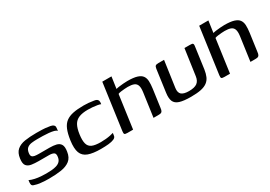

<svg xmlns="http://www.w3.org/2000/svg" viewBox="6 -1100 2396 1702"><g transform="rotate(-30 1204.5 -249.5)"><path d="M180 4Q161 4 135 3Q109 2 83.5 -1.5Q58 -5 38 -12Q25 -15 18 -20Q11 -25 9.5 -37.5Q8 -50 12 -76Q35 -65 65.5 -58.5Q96 -52 126 -50Q156 -48 178 -48Q205 -48 232 -50Q259 -52 282.5 -59Q306 -66 321 -81Q336 -96 340 -122Q346 -157 329 -167Q312 -177 280 -177H175Q136 -177 103 -182Q70 -187 53 -208Q36 -229 43 -279Q50 -334 81 -361Q112 -388 162.5 -396Q213 -404 281 -404Q305 -404 338.5 -403Q372 -402 400 -397Q423 -395 437 -389.5Q451 -384 456.5 -374.5Q462 -365 459 -346L456 -323Q449 -334 428 -339.5Q407 -345 378 -348Q349 -351 317.5 -351.5Q286 -352 259 -352Q229 -352 202.5 -348.5Q176 -345 158 -331Q140 -317 135 -285Q131 -260 139.5 -249Q148 -238 166 -235Q184 -232 207 -232H317Q356 -232 385.5 -225Q415 -218 429 -195Q443 -172 435 -123Q427 -67 392.5 -40Q358 -13 303.5 -4.5Q249 4 180 4Z M707 6Q627 6 579.5 -11.5Q532 -29 515.5 -72.5Q499 -116 510 -195Q519 -260 536.5 -301.5Q554 -343 583.5 -365Q613 -387 657.5 -396Q702 -405 765 -405Q791 -405 814 -403Q837 -401 868 -396Q884 -394 894 -388Q904 -382 907.5 -370.5Q911 -359 907 -337Q896 -342 873.5 -346Q851 -350 825.5 -352Q800 -354 780 -354Q723 -354 687.5 -339.5Q652 -325 633.5 -292Q615 -259 607 -201Q599 -143 608 -109Q617 -75 647.5 -61Q678 -47 737 -47Q763 -47 789 -49.5Q815 -52 836 -56.5Q857 -61 869 -65L865 -38Q863 -20 841.5 -10.5Q820 -1 786 2.5Q752 6 707 6Z M981 0Q957 0 952 -7Q947 -14 950 -36L1015 -505H1109L1092 -386Q1105 -390 1125 -392.5Q1145 -395 1167.5 -397Q1190 -399 1209 -399Q1272 -399 1307.5 -388Q1343 -377 1358.5 -355.5Q1374 -334 1375.5 -302Q1377 -270 1371 -226L1346 -46Q1344 -26 1338.5 -16Q1333 -6 1324 -3Q1315 0 1296 0H1248L1282 -244Q1288 -289 1279 -312Q1270 -335 1247 -343.5Q1224 -352 1187 -352Q1173 -352 1153.5 -350.5Q1134 -349 1115.5 -346.5Q1097 -344 1086 -339L1039 0Z M1586 -399 1548 -132Q1542 -86 1565 -67Q1588 -48 1640 -48Q1697 -48 1724 -68Q1751 -88 1757 -132L1795 -399Q1796 -399 1803.5 -399Q1811 -399 1820 -399Q1829 -399 1837 -399Q1845 -399 1848 -399Q1863 -399 1871.5 -397.5Q1880 -396 1883 -388.5Q1886 -381 1883 -364L1853 -146Q1847 -106 1834.5 -77.5Q1822 -49 1797.5 -30.5Q1773 -12 1733 -3.5Q1693 5 1631 5Q1556 5 1515 -8Q1474 -21 1461 -52.5Q1448 -84 1456 -139L1487 -364Q1490 -385 1498 -392Q1506 -399 1528 -399Q1543 -399 1557 -399Q1571 -399 1586 -399Z M1973 0Q1949 0 1944 -7Q1939 -14 1942 -36L2007 -505H2101L2084 -386Q2097 -390 2117 -392.5Q2137 -395 2159.5 -397Q2182 -399 2201 -399Q2264 -399 2299.5 -388Q2335 -377 2350.5 -355.5Q2366 -334 2367.5 -302Q2369 -270 2363 -226L2338 -46Q2336 -26 2330.5 -16Q2325 -6 2316 -3Q2307 0 2288 0H2240L2274 -244Q2280 -289 2271 -312Q2262 -335 2239 -343.5Q2216 -352 2179 -352Q2165 -352 2145.5 -350.5Q2126 -349 2107.5 -346.5Q2089 -344 2078 -339L2031 0Z"/></g></svg>

Font: Genos Thin Medium
Style: Italic
Weight: 500
Italic angle: -8°
Version: Version 1.010